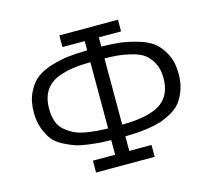

<svg xmlns="http://www.w3.org/2000/svg" viewBox="-99 -804 1030 924"><g transform="rotate(-15 416.5 -341.5)"><path d="M55.2 -356Q55.2 -413.1 75.7 -455.1Q96.2 -497.1 126.7 -520Q157.2 -543 204.1 -556.4Q251 -569.8 290 -574Q329.1 -578.1 380.9 -579.1V-625H270V-683.1H562V-625H451.2V-579.1Q502 -578.1 540 -574Q578.1 -569.8 626 -556.4Q673.8 -543 703.9 -520.5Q733.9 -498 755.4 -456.1Q776.9 -414.1 776.9 -356Q776.9 -312 764.4 -277.1Q752 -242.2 733.9 -219Q715.8 -195.8 686.5 -179.4Q657.2 -163.1 631.1 -154.5Q605 -146 567.9 -140.4Q530.8 -134.8 507.3 -133.8Q483.9 -132.8 451.2 -131.8V-59.1H562V0H270V-59.1H380.9V-131.8Q344.7 -132.8 327.4 -133.8Q310.1 -134.8 270 -139.9Q230 -145 206.1 -153.1Q182.1 -161.1 150.1 -177.5Q118.2 -193.8 100.1 -216.3Q82 -238.8 68.6 -274.9Q55.2 -311 55.2 -356ZM130.9 -355Q130.9 -317.9 140.9 -290Q150.9 -262.2 171.9 -245.1Q192.9 -228 214.4 -217Q235.8 -206.1 267.8 -200.4Q299.8 -194.8 323.5 -192.9Q347.2 -190.9 380.9 -189.9V-520Q379.9 -520 368.4 -519.5Q356.9 -519 350.6 -519Q344.2 -519 330.1 -518.1Q315.9 -517.1 305.4 -515.6Q294.9 -514.2 280.5 -512Q266.1 -509.8 254.2 -506.3Q242.2 -502.9 229.5 -499Q216.8 -495.1 205.3 -489Q193.8 -482.9 184.1 -476.1Q130.9 -437 130.9 -355ZM451.2 -189.9Q452.1 -189.9 463.6 -190.4Q475.1 -190.9 481.4 -190.9Q487.8 -190.9 502 -191.9Q516.1 -192.9 526.6 -194.3Q537.1 -195.8 551.5 -198Q565.9 -200.2 577.9 -203.6Q589.8 -207 602.5 -210.9Q615.2 -214.8 626.7 -220.9Q638.2 -227.1 647.9 -233.9Q701.2 -272.9 701.2 -356Q701.2 -399.9 684.6 -430.9Q668 -461.9 645.5 -478.5Q623 -495.1 585 -504.6Q546.9 -514.2 520 -516.6Q493.2 -519 451.2 -520Z"/></g></svg>

Font: CMU Concrete
Style: Roman
Weight: 500
Version: Version 0.7.0